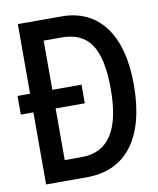

<svg xmlns="http://www.w3.org/2000/svg" viewBox="-81 -778 692 842"><g transform="rotate(-10 265.0 -357.0)"><path d="M56 0H238C412 0 511 -127 511 -365C511 -592 413 -714 251 -714H56V-404H0V-321H56ZM230 -91H155V-321H285V-404H155V-623H234C354 -623 408 -548 408 -363C408 -184 352 -91 230 -91Z"/></g></svg>

Font: Noto Sans Mono Condensed Medium
Style: Regular
Weight: 500
Width: 3
Designer: Monotype Design Team
Foundry: Monotype Imaging Inc.
Version: Version 2.014